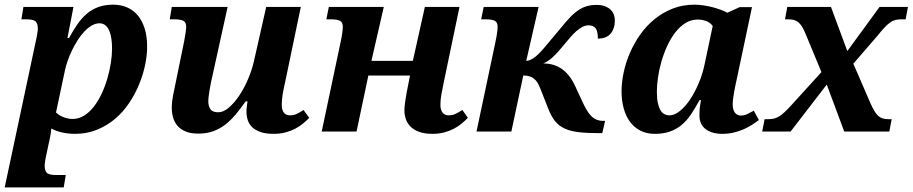

<svg xmlns="http://www.w3.org/2000/svg" viewBox="-50 -566 3926 826"><path d="M432.1 -357.9Q432.1 -378.4 429.4 -397.7Q426.8 -417 420.7 -432.1Q414.6 -447.3 404.1 -456.5Q393.6 -465.8 377.9 -465.8Q361.3 -465.8 345 -456.3Q328.6 -446.8 313.2 -430.7Q297.9 -414.6 284.4 -393.6Q271 -372.6 260 -349.9Q249 -327.1 241 -304.2Q232.9 -281.2 229 -261.2L190.9 -82Q195.3 -77.6 202.6 -72.5Q210 -67.4 219.2 -63.5Q228.5 -59.6 239.5 -56.9Q250.5 -54.2 262.2 -54.2Q289.1 -54.2 312.3 -68.8Q335.4 -83.5 354.2 -107.9Q373 -132.3 387.7 -163.8Q402.3 -195.3 412.1 -229Q421.9 -262.7 427 -296.1Q432.1 -329.6 432.1 -357.9ZM-29.8 240.2 106 -397.9Q107.4 -404.3 108.6 -411.1Q109.9 -418 110.8 -424.1Q111.8 -430.2 112.3 -434.6Q112.8 -439 112.8 -440.9Q112.8 -454.6 109.9 -462.9Q106.9 -471.2 100.6 -475.6Q94.2 -480 84.2 -481.4Q74.2 -482.9 60.1 -482.9H42L50.8 -536.1H266.1L240.2 -402.8H247.1Q264.2 -434.1 282.2 -460.4Q300.3 -486.8 322.3 -505.9Q344.2 -524.9 372.1 -535.4Q399.9 -545.9 437 -545.9Q469.7 -545.9 496.8 -534.2Q523.9 -522.5 543 -499.5Q562 -476.6 572.5 -442.9Q583 -409.2 583 -365.2Q583 -329.1 574.5 -287.4Q565.9 -245.6 548.8 -203.9Q531.7 -162.1 506.1 -123.5Q480.5 -85 445.8 -55.4Q411.1 -25.9 367.9 -8.1Q324.7 9.8 272.9 9.8Q242.7 9.8 216.6 3.7Q190.4 -2.4 170.9 -13.2Q170.4 -5.4 168.9 2.9Q168 9.8 166.5 18.3Q165 26.9 163.1 35.2L148.9 102.1Q147.5 108.4 146.2 115.2Q145 122.1 144 128.2Q143.1 134.3 142.6 138.7Q142.1 143.1 142.1 145Q142.1 158.7 145 167Q147.9 175.3 154.3 179.7Q160.6 184.1 170.7 185.5Q180.7 187 194.8 187H232.9L224.1 240.2Z M1010.3 -85.9Q1010.3 -90.3 1010.7 -96.2Q1011.2 -102.1 1012 -108.4Q1012.7 -114.7 1013.4 -120.4Q1014.2 -126 1015.1 -129.9H1006.8Q984.9 -98.6 963.6 -73.2Q942.4 -47.9 918.5 -29.5Q894.5 -11.2 866.7 -1.2Q838.9 8.8 803.2 8.8Q771 8.8 749 -0.2Q727.1 -9.3 713.9 -24.4Q700.7 -39.6 694.8 -59.8Q689 -80.1 689 -102.1Q689 -127 694.8 -156.7Q700.7 -186.5 706.1 -211.9L742.2 -388.2Q746.1 -408.7 748.5 -425.3Q751 -441.9 751 -450.2Q751 -470.2 738.8 -476.6Q726.6 -482.9 698.2 -482.9H680.2L689 -536.1H929.2L863.3 -236.8Q860.4 -225.1 857.4 -210.4Q854.5 -195.8 852.1 -181.2Q849.6 -166.5 847.9 -153.3Q846.2 -140.1 846.2 -130.9Q846.2 -108.9 855.5 -95.9Q864.7 -83 889.2 -83Q911.1 -83 934.3 -102.8Q957.5 -122.6 978.8 -154.1Q1000 -185.5 1016.6 -224.4Q1033.2 -263.2 1042 -300.8L1095.2 -536.1H1244.1L1176.3 -210.9Q1169.9 -183.6 1166 -159.9Q1162.1 -136.2 1162.1 -115.2Q1162.1 -93.3 1171.1 -81.5Q1180.2 -69.8 1197.3 -69.8Q1212.9 -69.8 1225.8 -75.7Q1238.8 -81.5 1255.9 -92.8L1280.3 -59.1Q1268.1 -46.4 1252.9 -33.9Q1237.8 -21.5 1219 -11.7Q1200.2 -2 1177.2 3.9Q1154.3 9.8 1127 9.8Q1093.8 9.8 1071.5 2.2Q1049.3 -5.4 1035.6 -18.3Q1022 -31.2 1016.1 -48.6Q1010.3 -65.9 1010.3 -85.9Z M1534.7 -241.2 1483.9 0H1334L1416 -388.2Q1420.4 -408.7 1422.6 -425.3Q1424.8 -441.9 1424.8 -450.2Q1424.8 -470.2 1412.6 -476.6Q1400.4 -482.9 1372.1 -482.9H1354L1364.7 -536.1H1601.1L1547.9 -304.2H1726.1L1777.8 -536.1H1926.8L1858.9 -210.9Q1853 -183.6 1848.9 -159.9Q1844.7 -136.2 1844.7 -115.2Q1844.7 -93.3 1854 -81.5Q1863.3 -69.8 1879.9 -69.8Q1895.5 -69.8 1908.7 -75.7Q1921.9 -81.5 1939 -92.8L1962.9 -59.1Q1950.7 -46.4 1935.5 -33.9Q1920.4 -21.5 1901.6 -11.7Q1882.8 -2 1860.1 3.9Q1837.4 9.8 1810.1 9.8Q1776.9 9.8 1753.9 1.5Q1731 -6.8 1716.8 -20.8Q1702.6 -34.7 1696.3 -52.7Q1689.9 -70.8 1689.9 -90.8Q1689.9 -106 1692.6 -125.7Q1695.3 -145.5 1699.7 -168.9L1713.9 -241.2Z M2267.1 -536.1 2213.9 -304.2Q2227.5 -304.2 2245.8 -316.4Q2264.2 -328.6 2289.1 -357.9L2337.9 -416Q2364.7 -448.7 2385.5 -472.9Q2406.2 -497.1 2426 -513.2Q2445.8 -529.3 2467.3 -537.1Q2488.8 -544.9 2517.1 -544.9Q2537.6 -544.9 2552.2 -539.3Q2566.9 -533.7 2576.4 -524.7Q2585.9 -515.6 2590.6 -503.7Q2595.2 -491.7 2595.2 -479Q2595.2 -442.9 2576.9 -421.4Q2558.6 -399.9 2522 -399.9Q2522 -431.6 2512.5 -444.3Q2502.9 -457 2481.9 -457Q2468.8 -457 2455.8 -450.4Q2442.9 -443.8 2429.9 -432.4Q2417 -420.9 2403.8 -405.8Q2390.6 -390.6 2377 -374Q2361.8 -355.5 2349.9 -342.3Q2337.9 -329.1 2327.4 -319.6Q2316.9 -310.1 2307.1 -303.7Q2297.4 -297.4 2287.1 -293Q2335.9 -293 2369.9 -267.3Q2403.8 -241.7 2424.8 -194.8L2453.1 -133.8Q2463.4 -111.3 2472.7 -95Q2481.9 -78.6 2492.7 -67.6Q2503.4 -56.6 2516.6 -51.3Q2529.8 -45.9 2546.9 -45.9H2553.2L2541 6.8H2527.8Q2476.1 6.8 2440.2 2.7Q2404.3 -1.5 2379.4 -12.9Q2354.5 -24.4 2338.1 -44.7Q2321.8 -64.9 2309.1 -97.2L2274.9 -184.1Q2269 -199.2 2262.5 -210Q2255.9 -220.7 2247.3 -227.5Q2238.8 -234.4 2227.5 -237.8Q2216.3 -241.2 2201.2 -241.2L2149.9 0H2000L2082 -388.2Q2086.4 -408.7 2088.6 -425.3Q2090.8 -441.9 2090.8 -450.2Q2090.8 -470.2 2078.6 -476.6Q2066.4 -482.9 2038.1 -482.9H2020L2030.8 -536.1Z M3057.1 9.8Q3012.7 9.8 2985.8 -10.5Q2959 -30.8 2959 -69.8Q2959 -85.4 2960.4 -100.3Q2961.9 -115.2 2965.8 -134.8H2959Q2940.4 -100.1 2922.1 -73Q2903.8 -45.9 2881.3 -27.6Q2858.9 -9.3 2831.3 0.2Q2803.7 9.8 2767.1 9.8Q2731.4 9.8 2704.6 -4.2Q2677.7 -18.1 2659.9 -42.5Q2642.1 -66.9 2633.1 -100.3Q2624 -133.8 2624 -172.9Q2624 -211.9 2633.1 -254.6Q2642.1 -297.4 2660.2 -338.9Q2678.2 -380.4 2704.8 -418Q2731.4 -455.6 2766.4 -483.9Q2801.3 -512.2 2844.2 -529.1Q2887.2 -545.9 2938 -545.9Q2957.5 -545.9 2977.8 -542.7Q2998 -539.6 3016.6 -534.7Q3035.2 -529.8 3051.5 -523.7Q3067.9 -517.6 3079.1 -511.2L3131.8 -535.2H3185.1L3119.1 -223.1Q3117.2 -214.8 3114.3 -201.2Q3111.3 -187.5 3108.6 -172.1Q3106 -156.7 3104 -142.3Q3102.1 -127.9 3102.1 -118.2Q3102.1 -93.3 3111.8 -81.1Q3121.6 -68.8 3137.2 -68.8Q3151.4 -68.8 3164.3 -75Q3177.2 -81.1 3192.9 -89.8L3214.8 -49.8Q3202.1 -40 3186 -29.5Q3169.9 -19 3150.1 -10.3Q3130.4 -1.5 3107.2 4.2Q3084 9.8 3057.1 9.8ZM2775.9 -171.9Q2775.9 -143.1 2780 -123.5Q2784.2 -104 2791.3 -92Q2798.3 -80.1 2808.3 -75Q2818.4 -69.8 2830.1 -69.8Q2852.1 -69.8 2875.5 -88.9Q2898.9 -107.9 2919.4 -138.9Q2939.9 -169.9 2956.3 -209Q2972.7 -248 2981 -288.1L3016.1 -454.1Q3006.3 -468.3 2989 -475.1Q2971.7 -481.9 2952.1 -481.9Q2922.9 -481.9 2898.7 -466.8Q2874.5 -451.7 2855 -426.3Q2835.4 -400.9 2820.6 -368.7Q2805.7 -336.4 2795.7 -301.8Q2785.6 -267.1 2780.8 -233.4Q2775.9 -199.7 2775.9 -171.9Z M3229 0 3239.3 -53.2H3252Q3266.1 -53.2 3277.6 -55.4Q3289.1 -57.6 3300.5 -64.5Q3312 -71.3 3325.7 -84Q3339.4 -96.7 3357.9 -117.2L3483.9 -255.9L3415 -421.9Q3407.2 -440.9 3399.7 -452.6Q3392.1 -464.4 3383.3 -471.2Q3374.5 -478 3363.8 -480.5Q3353 -482.9 3338.9 -482.9H3327.1L3336.9 -536.1H3524.9L3595.2 -346.2L3733.9 -536.1H3856L3846.2 -482.9H3828.1Q3813.5 -482.9 3802 -480Q3790.5 -477.1 3779.1 -469Q3767.6 -460.9 3754.6 -447Q3741.7 -433.1 3724.1 -411.1L3621.1 -292L3693.8 -124Q3703.1 -103 3711.2 -89.4Q3719.2 -75.7 3728 -67.6Q3736.8 -59.6 3747.6 -56.4Q3758.3 -53.2 3772.9 -53.2H3786.1L3775.9 0H3582L3506.8 -202.1L3351.1 0Z"/></svg>

Font: Droid Serif
Style: Bold Italic
Weight: 700
Italic angle: -12°
Designer: Monotype Design team
Foundry: Monotype Imaging Inc.
Version: Version 1.03